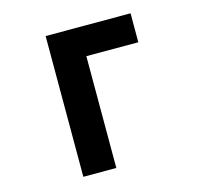

<svg xmlns="http://www.w3.org/2000/svg" viewBox="-121 -950 1241 1153"><g transform="rotate(-15 500.0 -373.5)"><path d="M463 64V-631H786V-811H258V64Z"/></g></svg>

Font: LINE Seed JP_OTF ExtraBold
Style: Regular
Weight: 800
Designer: LY Corporation & Fontrix & Fontworks
Version: Version 1.013